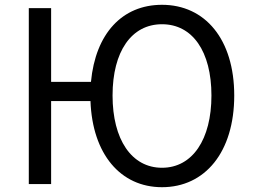

<svg xmlns="http://www.w3.org/2000/svg" viewBox="-20 -767 1054 800"><path d="M359 -426H193V-733H100V0H193V-346H357C365 -125 482 13 655 13C834 13 956 -133 956 -369C956 -604 834 -747 655 -747C489 -747 378 -627 359 -426ZM655 -68C528 -68 449 -186 449 -369C449 -553 528 -666 655 -666C782 -666 861 -553 861 -369C861 -186 782 -68 655 -68Z"/></svg>

Font: Spoqa Han Sans Neo
Style: Regular
Weight: 400
Designer: [Spoqa Han Sans Neo] Dong-huui Kim ___ Younghwa Kang ___ Yujin Lee ___ [Noto Sans] Ryoko NISHIZUKA ____ (kana & ideograp
Foundry: Spoqa (http://www.spoqa-han-sans.com)
Version: Version 1.100;hotconv 1.0.109;makeotfexe 2.5.65596